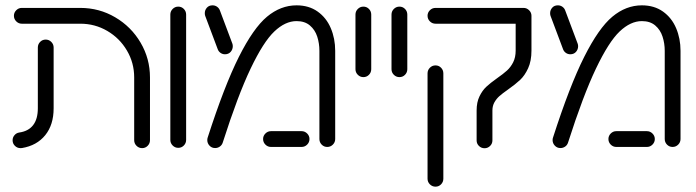

<svg xmlns="http://www.w3.org/2000/svg" viewBox="-20 -548 2596 716"><path d="M56.3 4.4Q44.4 4.4 35.7 -4.1Q27 -12.6 27 -24.8Q27 -35.6 33.9 -43.7Q40.7 -51.9 51.1 -53.7Q85.9 -58.5 103.5 -81.3Q121.1 -104.1 121.1 -144.1V-370.7Q121.1 -383 129.6 -391.7Q138.1 -400.4 150.4 -400.4Q162.6 -400.4 171.3 -391.7Q180 -383 180 -370.7V-144.1Q180 -82.6 148.7 -43.9Q117.4 -5.2 61.9 4.1Q60 4.4 56.3 4.4ZM510 4.4Q497.8 4.4 489.1 -4.3Q480.4 -13 480.4 -25.2V-259.3Q480.4 -313.7 453.3 -359.6Q426.3 -405.6 380.2 -432.6Q334.1 -459.6 279.6 -459.6H61.1Q49.3 -459.6 40.6 -468.3Q31.9 -477 31.9 -489.3Q31.9 -501.1 40.6 -509.8Q49.3 -518.5 61.1 -518.5H279.6Q350 -518.5 409.6 -483.5Q469.3 -448.5 504.3 -388.9Q539.3 -329.3 539.3 -259.3V-25.2Q539.3 -13 530.7 -4.3Q522.2 4.4 510 4.4Z M615.2 -26.3V-493.7Q615.2 -505.9 623.9 -514.6Q632.6 -523.3 644.8 -523.3Q657 -523.3 665.6 -514.6Q674.1 -505.9 674.1 -493.7V-26.3Q674.1 -14.1 665.6 -5.4Q657 3.3 644.8 3.3Q632.6 3.3 623.9 -5.4Q615.2 -14.1 615.2 -26.3Z M753 -25.6Q753 -30.7 754.4 -34.8Q816.7 -228.1 870.7 -335.7Q924.8 -443.3 975.7 -485.7Q1026.7 -528.1 1085.9 -528.1Q1131.9 -528.1 1164.4 -505Q1197 -481.9 1213.5 -443.1Q1230 -404.4 1230 -358.5V-29.6Q1230 -17.4 1221.3 -8.7Q1212.6 0 1200.4 0Q1188.1 0 1179.6 -8.7Q1171.1 -17.4 1171.1 -29.6V-358.5Q1171.1 -386.3 1163 -411.5Q1154.8 -436.7 1135.7 -453Q1116.7 -469.3 1085.9 -469.3Q1043.7 -469.3 1003 -430.6Q962.2 -391.9 914.6 -292.2Q867 -192.6 810.4 -15.6Q807.4 -6.7 799.6 -1.3Q791.9 4.1 782.2 4.1Q769.6 4.1 761.3 -4.8Q753 -13.7 753 -25.6ZM961.1 -29.6Q961.1 -41.5 969.8 -50.2Q978.5 -58.9 990.7 -58.9H1104.4Q1116.7 -58.9 1125.4 -50.2Q1134.1 -41.5 1134.1 -29.6Q1134.1 -17.4 1125.4 -8.7Q1116.7 0 1104.4 0H990.7Q978.5 0 969.8 -8.7Q961.1 -17.4 961.1 -29.6ZM791.5 -365.6 745.2 -488.9Q743.7 -493.3 743.7 -498.9Q743.7 -510.4 751.5 -519.3Q759.3 -528.1 772.6 -528.1Q782.2 -528.1 789.8 -522.6Q797.4 -517 800.4 -508.1L846.7 -384.8Q848.1 -380.7 848.1 -375.6Q848.1 -363.7 840.2 -354.6Q832.2 -345.6 818.9 -345.6Q809.6 -345.6 802 -351.1Q794.4 -356.7 791.5 -365.6Z M1305.6 -290V-493.7Q1305.6 -505.9 1314.3 -514.6Q1323 -523.3 1335.2 -523.3Q1347.4 -523.3 1355.9 -514.6Q1364.4 -505.9 1364.4 -493.7V-290Q1364.4 -277.8 1355.9 -269.1Q1347.4 -260.4 1335.2 -260.4Q1323 -260.4 1314.3 -269.1Q1305.6 -277.8 1305.6 -290Z M1440 -290V-493.7Q1440 -505.9 1448.7 -514.6Q1457.4 -523.3 1469.6 -523.3Q1481.9 -523.3 1490.4 -514.6Q1498.9 -505.9 1498.9 -493.7V-290Q1498.9 -277.8 1490.4 -269.1Q1481.9 -260.4 1469.6 -260.4Q1457.4 -260.4 1448.7 -269.1Q1440 -277.8 1440 -290Z M1757.4 -24.4V-135.9Q1757.4 -166.7 1768 -188.5Q1778.5 -210.4 1793.5 -224.4Q1808.5 -238.5 1833.7 -256.3Q1857 -272.6 1870.7 -285Q1884.4 -297.4 1893.7 -315.7Q1903 -334.1 1903 -359.3V-489.3Q1903 -501.1 1911.7 -509.8Q1920.4 -518.5 1932.6 -518.5Q1944.4 -518.5 1953.1 -509.8Q1961.9 -501.1 1961.9 -489.3V-359.3Q1961.9 -320.4 1949.4 -293.3Q1937 -266.3 1919.6 -250Q1902.2 -233.7 1874.4 -214.1Q1853.7 -199.6 1842.6 -189.8Q1831.5 -180 1823.9 -166.7Q1816.3 -153.3 1816.3 -135.9V-24.4Q1816.3 -12.2 1807.6 -3.7Q1798.9 4.8 1787 4.8Q1774.8 4.8 1766.1 -3.7Q1757.4 -12.2 1757.4 -24.4ZM1574.4 118.5V-274.4Q1574.4 -286.7 1583.1 -295.4Q1591.9 -304.1 1604.1 -304.1Q1616.3 -304.1 1624.8 -295.4Q1633.3 -286.7 1633.3 -274.4V118.5Q1633.3 130.7 1624.8 139.4Q1616.3 148.1 1604.1 148.1Q1591.9 148.1 1583.1 139.4Q1574.4 130.7 1574.4 118.5ZM1574.4 -489.3Q1574.4 -501.1 1583.1 -509.8Q1591.9 -518.5 1604.1 -518.5H1930.4Q1942.6 -518.5 1951.3 -509.8Q1960 -501.1 1960 -489.3Q1960 -477 1951.3 -468.3Q1942.6 -459.6 1930.4 -459.6H1604.1Q1591.9 -459.6 1583.1 -468.3Q1574.4 -477 1574.4 -489.3Z M2040.7 -25.6Q2040.7 -30.7 2042.2 -34.8Q2104.4 -228.1 2158.5 -335.7Q2212.6 -443.3 2263.5 -485.7Q2314.4 -528.1 2373.7 -528.1Q2419.6 -528.1 2452.2 -505Q2484.8 -481.9 2501.3 -443.1Q2517.8 -404.4 2517.8 -358.5V-29.6Q2517.8 -17.4 2509.1 -8.7Q2500.4 0 2488.1 0Q2475.9 0 2467.4 -8.7Q2458.9 -17.4 2458.9 -29.6V-358.5Q2458.9 -386.3 2450.7 -411.5Q2442.6 -436.7 2423.5 -453Q2404.4 -469.3 2373.7 -469.3Q2331.5 -469.3 2290.7 -430.6Q2250 -391.9 2202.4 -292.2Q2154.8 -192.6 2098.1 -15.6Q2095.2 -6.7 2087.4 -1.3Q2079.6 4.1 2070 4.1Q2057.4 4.1 2049.1 -4.8Q2040.7 -13.7 2040.7 -25.6ZM2248.9 -29.6Q2248.9 -41.5 2257.6 -50.2Q2266.3 -58.9 2278.5 -58.9H2392.2Q2404.4 -58.9 2413.1 -50.2Q2421.9 -41.5 2421.9 -29.6Q2421.9 -17.4 2413.1 -8.7Q2404.4 0 2392.2 0H2278.5Q2266.3 0 2257.6 -8.7Q2248.9 -17.4 2248.9 -29.6ZM2079.3 -365.6 2033 -488.9Q2031.5 -493.3 2031.5 -498.9Q2031.5 -510.4 2039.3 -519.3Q2047 -528.1 2060.4 -528.1Q2070 -528.1 2077.6 -522.6Q2085.2 -517 2088.1 -508.1L2134.4 -384.8Q2135.9 -380.7 2135.9 -375.6Q2135.9 -363.7 2128 -354.6Q2120 -345.6 2106.7 -345.6Q2097.4 -345.6 2089.8 -351.1Q2082.2 -356.7 2079.3 -365.6Z"/></svg>

Font: 26F Galaxy Hebrew Medium
Style: Regular
Weight: 500
Designer: C₂₉H₂₅N₃O₅
Version: Version 1.000